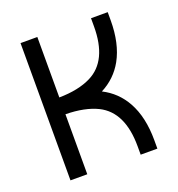

<svg xmlns="http://www.w3.org/2000/svg" viewBox="-110 -673 708 765"><g transform="rotate(-20 243.5 -291.0)"><path d="M131.3 0.5H60.1V-581.5H131.3V-325.2Q212.9 -326.2 266.6 -353Q357.9 -398.4 357.9 -543.9V-578.6H428.7V-543.9Q428.7 -445.8 392.1 -379.4Q359.4 -320.8 298.8 -289.6Q358.9 -259.3 392.1 -199.7Q428.7 -133.8 428.7 -35.6V0H357.9V-35.6Q357.9 -180.7 266.6 -226.6Q212.9 -252.9 131.3 -253.9Z"/></g></svg>

Font: Greenwashing Machine
Style: Regular
Weight: 400
Designer: Tup Wanders
Foundry: Free font, DO NOT SELL
Version: Version 1.00;August 10, 2023;FontCreator 11.5.0.2430 64-bit